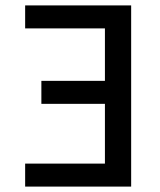

<svg xmlns="http://www.w3.org/2000/svg" viewBox="-20 -690 590 710"><path d="M73 0V-85H368V-306H133V-391H368V-585H73V-670H465V0Z"/></svg>

Font: Lode Dark Term
Style: Bold
Weight: 700
Monospace: yes
Designer: Belleve Invis
Foundry: Belleve Invis
Version: Version 29.2.0